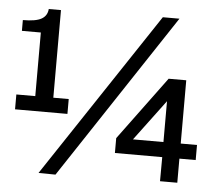

<svg xmlns="http://www.w3.org/2000/svg" viewBox="-53 -806 984 869"><g transform="rotate(5 439.0 -372.0)"><path d="M22 -342H108V-631H22V-680Q80.5 -680 106.2 -694.5Q132 -709 134.5 -740H190V-342H260V-274.5H22ZM230 4 153 3 652 -748H727.5ZM782.5 -473V-185.5H856.5V-117H782.5V-7.5H704L704.5 -117H489.5V-184.5L702.5 -473ZM704 -185.5V-371L565.5 -185.5Z"/></g></svg>

Font: 1883 Sans SemiBold
Style: Regular
Weight: 600
Designer: 1883 Sans project is a fork of Public Sans.
Version: Version 1.009